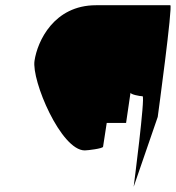

<svg xmlns="http://www.w3.org/2000/svg" viewBox="-20 -728 672 734"><path d="M112 -496C100 -420 213 -153 304 -153C315 -153 373 -160 374 -167L388 -258H462L479 -374C478 -367 515 -360 525 -360C536 -360 491 -14 491 -14L583 -281C584 -288 641 -708 631 -708H347C186 -708 123 -570 112 -496Z"/></svg>

Font: Ampere
Style: Ita
Weight: 400
Version: Version 1